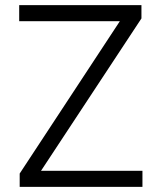

<svg xmlns="http://www.w3.org/2000/svg" viewBox="-20 -727 627 747"><path d="M56.6 -51.8 446.3 -644.5H54.7V-707H530.3V-655.3L139.6 -62.5H534.2V0H56.6Z"/></svg>

Font: Pretendard GOV Light
Style: Regular
Weight: 300
Designer: Base glyphs from Inter by Rasmus Andersson; Hangeul glyphs from Noto Sans CJK(Source Han Sans) by Jang Soo-young and Kan
Foundry: Kil Hyung-jin
Version: Version 1.309